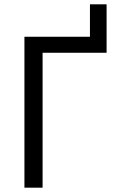

<svg xmlns="http://www.w3.org/2000/svg" viewBox="-20 -868 539 888"><path d="M93 0V-698H396V-848H473V-624H177V0Z"/></svg>

Font: Anuphan
Style: Regular
Weight: 400
Designer: Mike Abbink, Paul van der Laan, Pieter van Rosmalen, Mint Tantisuwanna
Foundry: Bold Monday; Cadson Demak
Version: Version 3.002;hotconv 1.0.109;makeotfexe 2.5.65596